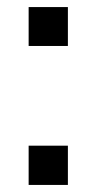

<svg xmlns="http://www.w3.org/2000/svg" viewBox="-20 -523 273 543"><path d="M61 -393V-503H172V-393ZM61 0V-111H172V0Z"/></svg>

Font: Mulish Medium
Style: Regular
Weight: 500
Designer: Vernon Adams
Foundry: Vernon Adams
Version: Version 3.603; ttfautohint (v1.8.3)